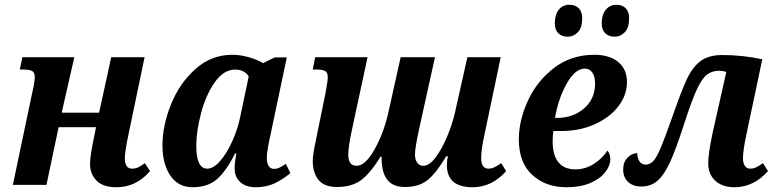

<svg xmlns="http://www.w3.org/2000/svg" viewBox="-20 -776 3258 806"><path d="M358 -88Q358 -115 369 -172L383 -242H226L175 0H34L116 -390Q126 -433 126 -452Q126 -471 115.5 -477.5Q105 -484 80 -484H63L74 -536H292L239 -303H396L447 -536H587L519 -210Q504 -139 504 -111Q504 -68 535 -68Q548 -68 560 -73.5Q572 -79 588 -91L610 -58Q552 10 469 10Q412 10 385 -18Q358 -46 358 -88Z M662 -165Q662 -248 697.5 -337Q733 -426 800 -486Q867 -546 955 -546Q989 -546 1025.5 -535.5Q1062 -525 1084 -511L1133 -535H1184L1118 -222Q1100 -143 1100 -114Q1100 -91 1108 -79Q1116 -67 1131 -67Q1142 -67 1151.5 -71.5Q1161 -76 1180 -88L1199 -49Q1167 -23 1133 -6.5Q1099 10 1054 10Q1013 10 989 -11Q965 -32 965 -70Q965 -92 972 -132H967Q930 -58 891 -24Q852 10 789 10Q728 10 695 -39Q662 -88 662 -165ZM989 -288 1024 -455Q1016 -469 1001 -476.5Q986 -484 968 -484Q919 -484 881.5 -430.5Q844 -377 824 -301Q804 -225 804 -164Q804 -68 850 -68Q876 -68 904 -100Q932 -132 955 -183Q978 -234 989 -288Z M1856 -83Q1856 -100 1860 -120H1853Q1812 -50 1775.5 -20.5Q1739 9 1680 9Q1630 9 1606.5 -20.5Q1583 -50 1582 -107V-119H1578Q1535 -49 1496 -20Q1457 9 1395 9Q1341 9 1317 -21Q1293 -51 1293 -99Q1293 -121 1299 -152.5Q1305 -184 1311 -212L1347 -388Q1356 -438 1356 -452Q1356 -471 1345.5 -477.5Q1335 -484 1311 -484H1293L1303 -536H1523L1458 -234Q1442 -161 1442 -127Q1442 -80 1477 -80Q1514 -80 1553 -150Q1592 -220 1611 -307L1662 -536H1806L1740 -237Q1722 -155 1722 -127Q1722 -106 1731.5 -93Q1741 -80 1757 -80Q1782 -80 1808.5 -115Q1835 -150 1857 -202.5Q1879 -255 1890 -304L1942 -536H2082L2014 -212Q2000 -150 2000 -111Q2000 -90 2008 -79Q2016 -68 2030 -68Q2043 -68 2055 -73.5Q2067 -79 2084 -91L2105 -58Q2045 10 1964 10Q1856 10 1856 -83Z M2158 -191Q2158 -270 2196 -353Q2234 -436 2306 -491Q2378 -546 2475 -546Q2539 -546 2575.5 -515.5Q2612 -485 2612 -431Q2612 -377 2576 -330Q2540 -283 2477 -254.5Q2414 -226 2337 -226H2303Q2300 -207 2300 -182Q2300 -125 2324 -95Q2348 -65 2396 -65Q2437 -65 2473 -88Q2509 -111 2530 -144Q2542 -130 2542 -107Q2542 -81 2521 -53.5Q2500 -26 2458.5 -8Q2417 10 2358 10Q2271 10 2214.5 -41.5Q2158 -93 2158 -191ZM2318 -281Q2386 -281 2432 -321Q2478 -361 2478 -425Q2478 -455 2466.5 -471.5Q2455 -488 2435 -488Q2394 -488 2358.5 -424Q2323 -360 2310 -281ZM2309 -679Q2309 -714 2325.5 -735Q2342 -756 2370 -756Q2395 -756 2409.5 -741.5Q2424 -727 2424 -699Q2424 -660 2406 -641Q2388 -622 2363 -622Q2338 -622 2323.5 -636.5Q2309 -651 2309 -679ZM2506 -679Q2506 -714 2523 -735Q2540 -756 2568 -756Q2592 -756 2606.5 -741.5Q2621 -727 2621 -699Q2621 -660 2603 -641Q2585 -622 2561 -622Q2535 -622 2520.5 -636.5Q2506 -651 2506 -679Z M2953 -91Q2953 -129 2971 -216L3029 -474Q3014 -479 3000 -479Q2969 -479 2948 -463Q2927 -447 2905.5 -401Q2884 -355 2853 -259Q2819 -153 2794 -98Q2769 -43 2741 -18Q2713 7 2672 7Q2637 7 2616.5 -12.5Q2596 -32 2596 -64Q2596 -96 2614.5 -114.5Q2633 -133 2655 -133Q2655 -114 2664 -99.5Q2673 -85 2690 -85Q2708 -85 2722 -99.5Q2736 -114 2753 -154Q2770 -194 2799 -276Q2839 -391 2862.5 -442Q2886 -493 2920 -519Q2954 -545 3012 -545Q3098 -545 3180 -527L3113 -210Q3099 -144 3099 -111Q3099 -91 3107 -79.5Q3115 -68 3129 -68Q3142 -68 3154 -73.5Q3166 -79 3183 -91L3204 -58Q3144 10 3063 10Q3012 10 2982.5 -17.5Q2953 -45 2953 -91Z"/></svg>

Font: Noto Serif Narrow
Style: Bold Italic
Weight: 700
Width: 4
Italic angle: -12°
Designer: Monotype Design Team
Foundry: Monotype Imaging Inc.
Version: Version 1.001